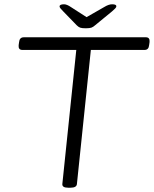

<svg xmlns="http://www.w3.org/2000/svg" viewBox="-20 -874 718 896"><path d="M298 2Q269 2 271 -16L336 -641H84Q65 -641 67 -663L69 -677Q71 -700 91 -700H661Q680 -700 678 -678L676 -664Q674 -641 655 -641H404L339 -16Q338 2 309 2ZM503 -854Q523 -854 523 -845Q523 -840 517.5 -834.5Q512 -829 503 -821L425 -757Q415 -748 406.5 -745Q398 -742 380 -742Q362 -742 354 -745Q346 -748 338 -756L274 -822Q267 -829 262.5 -834.5Q258 -840 258 -844Q258 -854 279 -854Q292 -854 311 -841L384 -794L466 -841Q487 -854 503 -854Z"/></svg>

Font: Asap Expanded Expanded Light
Style: Italic
Weight: 300
Width: 7
Italic angle: -6°
Designer: Pablo Cosgaya
Foundry: Omnibus-Type
Version: Version 3.001; ttfautohint (v1.8.4.7-5d5b)